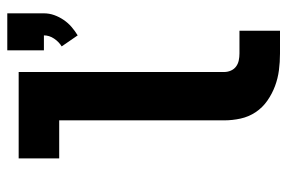

<svg xmlns="http://www.w3.org/2000/svg" viewBox="-154 -654 807 540"><g transform="rotate(-90 250.0 -383.5)"><path d="M421 -569 390 -614Q403 -622 412 -635.5Q421 -649 421 -664H379V-767H483V-664Q483 -649 478 -635Q473 -621 464.5 -608.5Q456 -596 445 -586.5Q434 -577 421 -569ZM370 0Q346 0 323 -3Q300 -6 278.5 -14Q257 -22 237.5 -35.5Q218 -49 205 -68.5Q192 -88 187 -111Q182 -134 182 -157V-621H75V-735H318V-157Q318 -147 322 -138Q326 -129 333.5 -123.5Q341 -118 350.5 -116Q360 -114 370 -114H434V0Z"/></g></svg>

Font: Iosevka SS04 Heavy
Style: Regular
Weight: 900
Monospace: yes
Designer: Belleve Invis
Foundry: Belleve Invis
Version: Version 19.0.0; ttfautohint (v1.8.4)